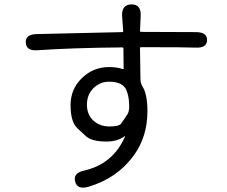

<svg xmlns="http://www.w3.org/2000/svg" viewBox="-20 -810 1040 879"><path d="M385 45Q334 60 324 21Q314 -18 365 -29Q497 -59 552 -184Q554 -189 550 -186Q518 -162 467 -162Q400 -162 373 -187Q354 -205 335 -222Q303 -251 303 -329Q303 -402 355 -452.5Q407 -503 479 -503Q515 -503 541 -494Q546 -492 546 -497L545 -588Q545 -593 540 -593Q313 -591 152 -580Q100 -576 98 -615Q96 -653 149 -654L539 -663Q544 -663 544 -668L539 -736Q536 -789 582 -790Q627 -790 624 -737L621 -669Q621 -664 626 -664L876 -663Q929 -663 928 -626Q927 -589 874 -592Q835 -594 635 -594H626Q621 -594 621 -589L623 -448Q623 -429 633 -413Q655 -377 655 -301Q655 -185 593 -99Q517 6 385 45ZM535 -245Q550 -266 564 -288Q575 -304 570 -350Q568 -373 560 -394Q545 -436 479 -436Q438 -436 408 -406.5Q378 -377 378 -331Q378 -285 407.5 -258Q437 -231 481.5 -231Q526 -231 535 -245Z"/></svg>

Font: Resource Han Rounded JP
Style: Regular
Weight: 400
Designer: Cyano Hao (round all glyphs); Ryoko NISHIZUKA 西塚涼子 (kana, bopomofo & ideographs); Paul D. Hunt (Latin, Greek & Cyrillic)
Foundry: Cyano Hao
Version: 0.990